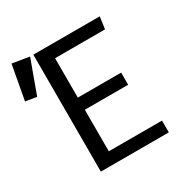

<svg xmlns="http://www.w3.org/2000/svg" viewBox="-196 -864 976 1004"><g transform="rotate(-30 292.5 -361.5)"><path d="M217.9 -633.3V-395.4H479.5V-322.1H217.9V-71.3H539V0H128.7V-706.2H529.7L519.5 -633.3ZM6.7 -723.1 109.2 -706.2 35.9 -505.1 -31.3 -515.9Z"/></g></svg>

Font: FiraCode Nerd Font
Style: Regular
Weight: 400
Designer: Carrois Corporate, Edenspiekermann AG, Nikita Prokopov
Foundry: Carrois Corporate, Edenspiekermann AG, Nikita Prokopov
Version: Version 6.002;Nerd Fonts 2.2.2